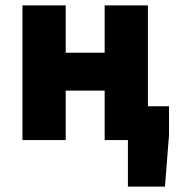

<svg xmlns="http://www.w3.org/2000/svg" viewBox="-20 -518 655 710"><path d="M453 172V0H424V-125H605V-19L590 172ZM63 0V-498H223V-323H367V-498H527V0H367V-183H223V0Z"/></svg>

Font: Source Sans 3 ExtraBold
Style: Regular
Weight: 800
Designer: Paul D. Hunt
Foundry: Adobe
Version: Version 3.052;hotconv 1.1.0;makeotfexe 2.6.0